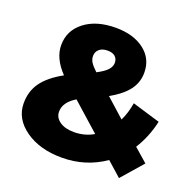

<svg xmlns="http://www.w3.org/2000/svg" viewBox="-127 -842 1006 989"><g transform="rotate(20 376.0 -348.0)"><path d="M624 12.2 544.9 -58.1Q440.9 14.2 310.1 14.2Q189.5 14.2 110.1 -41.7Q30.8 -97.7 30.8 -183.1Q30.8 -249 65.9 -297.6Q101.1 -346.2 176.8 -388.2Q109.9 -458 109.9 -529.8Q109.9 -610.4 174.6 -660.2Q239.3 -710 345.2 -710Q442.4 -710 501.7 -664.3Q561 -618.7 561 -542Q561 -488.8 529.5 -446.8Q498 -404.8 431.2 -367.2L533.2 -275.9Q555.2 -320.8 564 -376L716.8 -330.1Q697.3 -241.7 651.9 -169.9L726.1 -105ZM431.2 -159.2 279.8 -293.9Q216.8 -256.3 216.8 -204.1Q216.8 -171.9 246.1 -151.4Q275.4 -130.9 324.2 -130.9Q383.3 -130.9 431.2 -159.2ZM328.1 -460Q368.2 -481 384.5 -499.3Q400.9 -517.6 400.9 -538.1Q400.9 -559.6 386.7 -572.3Q372.6 -585 345.2 -585Q315.9 -585 299.6 -570.6Q283.2 -556.2 283.2 -533.2Q283.2 -516.1 292.5 -500.5Q301.8 -484.9 328.1 -460Z"/></g></svg>

Font: Montserrat ExtraBold
Style: Regular
Weight: 800
Designer: Julieta Ulanovsky
Foundry: Julieta Ulanovsky
Version: Version 9.000